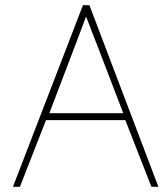

<svg xmlns="http://www.w3.org/2000/svg" viewBox="-20 -702 649 743"><path d="M465 -237H158L57 21H30L301 -682H326L593 21H566ZM360 -517 336 -578Q323 -614 313 -638Q310 -631 291 -579L267 -516L171 -264H457Z"/></svg>

Font: LINE Seed Sans KR Thin
Style: Regular
Weight: 250
Designer: LINE BX Design & Sandoll Inc & Dalton Maag Ltd
Foundry: Sandoll Inc.
Version: Version 1.000